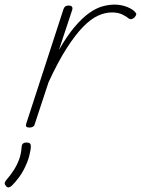

<svg xmlns="http://www.w3.org/2000/svg" viewBox="-82 -539 611 834"><path d="M46 15Q36 15 32.5 11Q29 7 32 -2L194 -500Q197 -508 202 -511.5Q207 -515 217 -515Q226 -515 230 -510.5Q234 -506 232 -497L174 -322Q209 -383 242 -422Q275 -461 305.5 -482.5Q336 -504 363.5 -511.5Q391 -519 415 -519Q445 -519 471 -508.5Q497 -498 507 -484Q511 -480 509.5 -475Q508 -470 502 -463Q495 -457 489.5 -456Q484 -455 478 -458Q468 -467 449.5 -476Q431 -485 404 -485Q375 -485 344 -471Q313 -457 279.5 -423Q246 -389 208 -330Q170 -271 129 -182L69 0Q67 8 61 11.5Q55 15 46 15ZM-55 270Q-61 264 -61.5 258.5Q-62 253 -57 246Q-37 223 -22.5 200.5Q-8 178 1 153.5Q10 129 12 99Q13 88 18.5 84Q24 80 33 80Q43 80 47.5 84Q52 88 52 96Q52 111 45 138.5Q38 166 20.5 199.5Q3 233 -30 267Q-35 272 -42 274.5Q-49 277 -55 270Z"/></svg>

Font: Playwrite CU Thin
Style: Regular
Weight: 250
Designer: Veronika Burian, José Scaglione
Foundry: TypeTogether
Version: Version 1.002